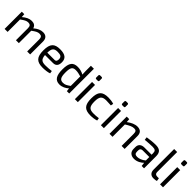

<svg xmlns="http://www.w3.org/2000/svg" viewBox="400 -2267 3845 3845"><g transform="rotate(45 2323.0 -344.0)"><path d="M148 -487H78V0H163V-352C238 -406 274 -427 323 -427C374 -427 399 -404 399 -341V0H481V-351C555 -405 591 -427 641 -427C695 -427 716 -401 717 -341V0H801V-365C801 -453 755 -499 671 -499C605 -499 542 -471 475 -413C461 -470 418 -499 352 -499C284 -499 220 -468 153 -410Z M1247 -202C1328 -202 1364 -253 1363 -340C1363 -445 1301 -499 1154 -499C997 -499 930 -436 930 -245C930 -58 995 12 1163 12C1219 12 1306 4 1352 -15L1343 -72C1293 -65 1226 -60 1174 -60C1074 -60 1029 -86 1020 -202ZM1019 -268C1022 -391 1056 -427 1158 -427C1245 -427 1277 -402 1278 -340C1278 -304 1269 -268 1225 -268Z M1907 -700H1822V-550C1822 -516 1823 -487 1826 -454C1772 -485 1713 -499 1653 -499C1528 -499 1469 -435 1469 -245C1469 -75 1517 12 1640 12C1715 12 1781 -24 1833 -70L1841 0H1907ZM1822 -129C1756 -82 1722 -62 1668 -62C1589 -62 1556 -102 1556 -246C1556 -390 1589 -425 1673 -425C1724 -425 1765 -414 1822 -398Z M2090 -694C2073 -694 2064 -684 2064 -668V-611C2064 -593 2073 -585 2090 -585H2130C2148 -585 2156 -593 2156 -611V-668C2156 -684 2148 -694 2130 -694ZM2152 0V-487H2068V0Z M2677 -70C2627 -62 2563 -60 2534 -60C2418 -60 2378 -101 2378 -244C2378 -386 2418 -427 2534 -427C2568 -427 2622 -425 2666 -421L2677 -476C2629 -494 2563 -499 2520 -499C2351 -499 2288 -432 2288 -244C2288 -56 2351 12 2519 12C2576 12 2637 4 2686 -13Z M2827 -694C2810 -694 2801 -684 2801 -668V-611C2801 -593 2810 -585 2827 -585H2867C2885 -585 2893 -593 2893 -611V-668C2893 -684 2885 -694 2867 -694ZM2889 0V-487H2805V0Z M3121 -487H3049V0H3134V-350C3212 -398 3264 -427 3322 -427C3372 -427 3392 -406 3392 -341V0H3477V-365C3477 -453 3431 -499 3345 -499C3273 -499 3201 -466 3127 -410Z M3633 -414C3707 -421 3791 -427 3842 -427C3919 -427 3941 -403 3941 -343V-300H3738C3653 -300 3603 -256 3603 -180V-127C3603 -39 3662 9 3749 9C3838 9 3912 -41 3950 -80L3960 0H4027V-343C4027 -461 3968 -499 3860 -499C3787 -499 3692 -488 3625 -477ZM3690 -168C3690 -209 3706 -233 3753 -235H3941V-137C3885 -87 3814 -63 3766 -64C3713 -64 3690 -86 3690 -137Z M4265 -700H4180V-115C4180 -35 4227 9 4299 9C4323 9 4369 5 4388 -4L4378 -69H4331C4288 -69 4264 -91 4265 -134Z M4502 -694C4485 -694 4476 -684 4476 -668V-611C4476 -593 4485 -585 4502 -585H4542C4560 -585 4568 -593 4568 -611V-668C4568 -684 4560 -694 4542 -694ZM4564 0V-487H4480V0Z"/></g></svg>

Font: SnT
Style: Regular
Weight: 400
Designer: Natanael Gama
Version: Version 1.001;PS 001.001;hotconv 1.0.70;makeotf.lib2.5.58329